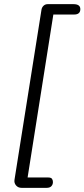

<svg xmlns="http://www.w3.org/2000/svg" viewBox="-20 -725 407 925"><path d="M84 180Q67 180 57 168Q47 156 50 140L180 -679Q182 -690 190 -697.5Q198 -705 210 -705H334Q367 -705 367 -681Q367 -655 337 -655H237L113 130H211Q226 130 230.5 136.5Q235 143 235 152Q235 164 227.5 172Q220 180 205 180Z"/></svg>

Font: Nunito Light
Style: Italic
Weight: 300
Italic angle: -9°
Designer: Vernon Adams
Foundry: Vernon Adams
Version: Version 3.601; ttfautohint (v1.8.2.53-6de2)